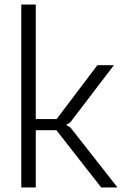

<svg xmlns="http://www.w3.org/2000/svg" viewBox="-20 -828 541 848"><path d="M74 -808H138V-302H230L410 -540H483L290 -287L274 -278V-275L291 -265L499 0H427L229 -253H138V0H74Z"/></svg>

Font: Encode Sans Narrow
Style: Light
Weight: 300
Designer: Pablo Impallari, Andres Torresi
Foundry: Pablo Impallari, Andres Torresi
Version: Version 1.000; ttfautohint (v1.00) -l 8 -r 50 -G 200 -x 14 -